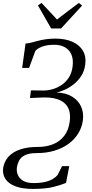

<svg xmlns="http://www.w3.org/2000/svg" viewBox="-36 -1008 614 1278"><path d="M183 249.5Q112.5 249.5 66.5 232Q20.5 214.5 0 183Q-20.5 151.5 -15 110.5Q-11 84 3 59Q17 34 44.5 13.8Q72 -6.5 114.5 -18.2Q157 -30 217.5 -30Q272 -30 316.8 -47.8Q361.5 -65.5 390.8 -102.8Q420 -140 428 -198Q435 -246.5 420.8 -282.8Q406.5 -319 367.2 -339.2Q328 -359.5 258 -359.5L163.5 -355.5L170 -406.5L250.5 -405.5Q281 -405 313 -414Q345 -423 373.5 -442Q402 -461 421.8 -491.2Q441.5 -521.5 447 -563.5Q453.5 -610.5 440 -643.2Q426.5 -676 397 -693Q367.5 -710 325.5 -710Q275.5 -710 243.2 -697.2Q211 -684.5 199 -668.5L157.5 -556H111.5L134 -718Q153 -719.5 172.5 -724.5Q192 -729.5 215.2 -735.8Q238.5 -742 267.5 -746.5Q296.5 -751 333.5 -751Q397 -751 444.2 -730.8Q491.5 -710.5 515.2 -671.5Q539 -632.5 531 -576Q525.5 -534.5 504.8 -502.5Q484 -470.5 455 -447.5Q426 -424.5 395.5 -410.8Q365 -397 340 -392Q402 -390.5 443.5 -365.2Q485 -340 503.8 -298.5Q522.5 -257 515.5 -206Q509 -158.5 484.2 -118.8Q459.5 -79 419.5 -50Q379.5 -21 326.2 -5Q273 11 209 11Q157.5 11 130 25Q102.5 39 91.2 61Q80 83 76.5 107.5Q73 133 82.8 156.5Q92.5 180 118 195.2Q143.5 210.5 188 210.5Q232.5 210.5 264 203Q295.5 195.5 316 183Q336.5 170.5 347.5 156.5L377 98H425L403.5 209.5Q372.5 222.5 320.5 236Q268.5 249.5 183 249.5ZM304.5 -818.5 216.5 -972 240.5 -988.5Q266 -961 291.8 -933.8Q317.5 -906.5 343.5 -878Q377.5 -905 413.8 -932.2Q450 -959.5 489 -988.5L510.5 -971L370.5 -818.5Z"/></svg>

Font: Merriweather 60pt Light
Style: Italic
Weight: 300
Italic angle: -7.8°
Version: Version 2.101